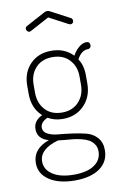

<svg xmlns="http://www.w3.org/2000/svg" viewBox="-101 -749 647 1041"><g transform="rotate(-10 223.0 -228.5)"><path d="M347 -269V-314Q347 -370 313 -406.5Q279 -443 220 -443Q162 -443 128 -406.5Q94 -370 94 -314V-270Q94 -212 128 -175Q162 -138 221 -138Q278 -138 312.5 -175Q347 -212 347 -269ZM378 103Q378 80 366.5 63.5Q355 47 339 38Q323 29 298.5 23Q274 17 254.5 15Q235 13 209 11Q183 9 172 7Q67 37 67 105Q67 150 109.5 177.5Q152 205 226 205Q299 205 338.5 177.5Q378 150 378 103ZM417 -452Q381 -452 357 -406Q382 -371 382 -314V-269Q382 -197 336.5 -150Q291 -103 219 -103Q173 -103 137 -124Q97 -106 97 -76Q97 -53 120.5 -40.5Q144 -28 179 -25Q214 -22 255 -16.5Q296 -11 331 -2Q366 7 389.5 33.5Q413 60 413 102Q413 166 363 201.5Q313 237 226 237Q138 237 85 202Q32 167 32 108Q32 29 123 -3Q62 -20 62 -74Q62 -120 111 -143Q59 -189 59 -269V-314Q59 -387 103.5 -432.5Q148 -478 220 -478Q293 -478 339 -430Q353 -456 374 -473.5Q395 -491 414 -491Q435 -491 435 -471Q435 -462 429.5 -457Q424 -452 417 -452ZM235 -659 131 -603Q130 -603 127 -601.5Q124 -600 123 -600Q116 -600 110.5 -605.5Q105 -611 105 -619Q105 -628 114 -633L218 -689Q226 -694 235 -694Q244 -694 252 -689L356 -634Q365 -630 365 -617Q365 -610 360 -605.5Q355 -601 348 -601L339 -604Z"/></g></svg>

Font: Dosis
Style: ExtraLight
Weight: 250
Designer: Edgar Tolentino, Pablo Impallari, Igino Marini
Foundry: Edgar Tolentino, Pablo Impallari, Igino Marini
Version: Version 1.007